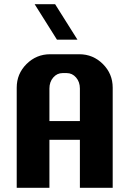

<svg xmlns="http://www.w3.org/2000/svg" viewBox="-20 -900 620 920"><path d="M520 0H362.8V-230H216.8V0H60.1V-480Q60.1 -546.4 107.2 -593.3Q154.3 -640.1 220.2 -640.1H359.9Q425.8 -640.1 472.9 -593.3Q520 -546.4 520 -480ZM362.8 -319.8V-476.1Q362.8 -507.3 344.5 -528.6Q326.2 -549.8 299.8 -549.8H279.8Q253.4 -549.8 235.1 -528.6Q216.8 -507.3 216.8 -476.1V-319.8ZM351.1 -710H252.9L146 -879.9H244.1Z"/></svg>

Font: Laconic
Style: Bold
Weight: 700
Designer: Robby Woodard
Version: Version 1.000